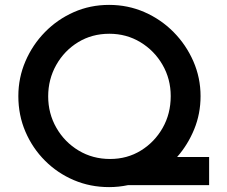

<svg xmlns="http://www.w3.org/2000/svg" viewBox="-20 -757 930 785"><path d="M55 -364Q55 -439 84 -506.5Q113 -574 164 -626Q215 -678 282 -707.5Q349 -737 426 -737Q503 -737 570.5 -707.5Q638 -678 689.5 -626Q741 -574 770.5 -506.5Q800 -439 800 -364Q800 -292 774 -228.5Q748 -165 704 -115H835V0H503Q465 8 426 8Q349 8 282 -20.5Q215 -49 164 -100Q113 -151 84 -218.5Q55 -286 55 -364ZM177 -363Q177 -293 210.5 -234.5Q244 -176 301.5 -141.5Q359 -107 430 -107Q500 -107 556 -141.5Q612 -176 645 -234Q678 -292 678 -364Q678 -434 644.5 -492Q611 -550 554 -584.5Q497 -619 427 -619Q356 -619 299.5 -584.5Q243 -550 210 -491.5Q177 -433 177 -363Z"/></svg>

Font: Reem Kufi Medium
Style: Regular
Weight: 500
Designer: Khaled Hosny
Version: Version 1.001